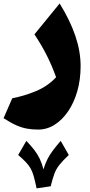

<svg xmlns="http://www.w3.org/2000/svg" viewBox="-20 -437 503 1078"><path d="M264.6 608.9 185.5 620.6Q176.8 579.6 169.7 553.7Q162.6 527.8 152.3 509.5Q142.1 491.2 125.7 473.9Q109.4 456.5 82 433.1L127.9 354Q154.8 381.8 172.9 405.5Q190.9 429.2 203.1 454.6Q215.3 480 224.1 513.7Q233.9 481.4 246.3 456.8Q258.8 432.1 276.9 408Q294.9 383.8 320.8 354L366.2 433.1Q331.5 465.8 313.5 488.8Q295.4 511.7 285.4 538.3Q275.4 564.9 264.6 608.9ZM432.6 -65.4Q432.6 9.8 414.1 74.7Q395.5 139.6 362.5 188Q329.6 236.3 286.6 263.4Q243.7 290.5 194.3 290.5Q161.6 290.5 132.3 285.4Q103 280.3 71.5 266.4Q40 252.4 0 226.6L48.8 114.7Q115.7 102.1 182.1 74.5Q248.5 46.9 294.9 -3.4Q272.5 -66.4 243.2 -124.8Q213.9 -183.1 173.3 -244.1L314.9 -417.5Q374 -321.8 403.3 -234.9Q432.6 -147.9 432.6 -65.4Z"/></svg>

Font: Pinar DS4-ExtraBold
Style: Regular
Weight: 800
Designer: Amin Abedi
Version: Version 2.000